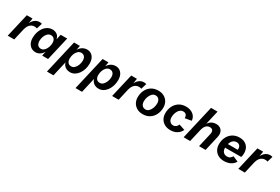

<svg xmlns="http://www.w3.org/2000/svg" viewBox="97 -2015 5131 3521"><g transform="rotate(30 2663.0 -254.0)"><path d="M10 0 126 -500H247L221 -339L213 -352Q236 -424 283.5 -467Q331 -510 395 -510Q411 -510 422.5 -507.5Q434 -505 443 -501L407 -382Q398 -387 385 -389.5Q372 -392 353 -392Q321 -392 291.5 -377Q262 -362 239.5 -329.5Q217 -297 204 -245L148 0Z M600 9Q549 9 509.5 -16Q470 -41 447.5 -87Q425 -133 425 -197Q425 -258 442 -314.5Q459 -371 491.5 -415Q524 -459 569.5 -484.5Q615 -510 669 -510Q724 -510 765.5 -480Q807 -450 818 -389L843 -500H981L865 0H740L759 -95Q735 -47 692.5 -19Q650 9 600 9ZM657 -95Q685 -95 709 -112Q733 -129 750.5 -158Q768 -187 778.5 -222.5Q789 -258 789 -295Q789 -330 777.5 -354.5Q766 -379 745.5 -392.5Q725 -406 697 -406Q655 -406 624.5 -376.5Q594 -347 577.5 -302.5Q561 -258 561 -210Q561 -174 572 -148Q583 -122 604.5 -108.5Q626 -95 657 -95Z M962 210 1126 -500H1250L1222 -344L1211 -345Q1228 -421 1281 -465Q1334 -509 1403 -509Q1451 -509 1488 -485Q1525 -461 1546.5 -416Q1568 -371 1568 -306Q1568 -244 1550.5 -187Q1533 -130 1501 -85.5Q1469 -41 1425.5 -15.5Q1382 10 1329 10Q1287 10 1251 -7.5Q1215 -25 1192.5 -59.5Q1170 -94 1169 -147L1188 -173L1100 210ZM1298 -94Q1338 -94 1367.5 -123.5Q1397 -153 1414.5 -198.5Q1432 -244 1432 -292Q1432 -328 1420.5 -353Q1409 -378 1388 -391Q1367 -404 1337 -404Q1298 -404 1267.5 -375.5Q1237 -347 1220 -301.5Q1203 -256 1203 -204Q1203 -155 1227 -124.5Q1251 -94 1298 -94Z M1567 210 1731 -500H1855L1827 -344L1816 -345Q1833 -421 1886 -465Q1939 -509 2008 -509Q2056 -509 2093 -485Q2130 -461 2151.5 -416Q2173 -371 2173 -306Q2173 -244 2155.5 -187Q2138 -130 2106 -85.5Q2074 -41 2030.5 -15.5Q1987 10 1934 10Q1892 10 1856 -7.5Q1820 -25 1797.5 -59.5Q1775 -94 1774 -147L1793 -173L1705 210ZM1903 -94Q1943 -94 1972.5 -123.5Q2002 -153 2019.5 -198.5Q2037 -244 2037 -292Q2037 -328 2025.5 -353Q2014 -378 1993 -391Q1972 -404 1942 -404Q1903 -404 1872.5 -375.5Q1842 -347 1825 -301.5Q1808 -256 1808 -204Q1808 -155 1832 -124.5Q1856 -94 1903 -94Z M2221 0 2337 -500H2458L2432 -339L2424 -352Q2447 -424 2494.5 -467Q2542 -510 2606 -510Q2622 -510 2633.5 -507.5Q2645 -505 2654 -501L2618 -382Q2609 -387 2596 -389.5Q2583 -392 2564 -392Q2532 -392 2502.5 -377Q2473 -362 2450.5 -329.5Q2428 -297 2415 -245L2359 0Z M2871 10Q2798 10 2745.5 -20.5Q2693 -51 2665.5 -101.5Q2638 -152 2638 -215Q2638 -298 2670.5 -365Q2703 -432 2764 -471Q2825 -510 2909 -510Q2982 -510 3034 -480Q3086 -450 3114 -399.5Q3142 -349 3142 -285Q3142 -203 3109 -136Q3076 -69 3015.5 -29.5Q2955 10 2871 10ZM2873 -91Q2912 -91 2942 -120.5Q2972 -150 2989 -196.5Q3006 -243 3006 -293Q3006 -344 2981 -376.5Q2956 -409 2906 -409Q2867 -409 2837.5 -379.5Q2808 -350 2790.5 -304Q2773 -258 2773 -207Q2773 -173 2784.5 -147Q2796 -121 2818.5 -106Q2841 -91 2873 -91Z M3457 10Q3384 10 3331.5 -19.5Q3279 -49 3251 -100Q3223 -151 3223 -215Q3223 -298 3256 -365Q3289 -432 3350 -471Q3411 -510 3496 -510Q3559 -510 3606.5 -488Q3654 -466 3682 -427Q3710 -388 3713 -336L3579 -313Q3578 -355 3558.5 -381Q3539 -407 3494 -407Q3454 -407 3423 -378Q3392 -349 3375 -303Q3358 -257 3358 -207Q3358 -173 3370.5 -147Q3383 -121 3405.5 -106Q3428 -91 3460 -91Q3490 -91 3516 -111Q3542 -131 3554 -165L3679 -123Q3652 -61 3594 -25.5Q3536 10 3457 10Z M3735 0 3901 -718H4039L3963 -389L3947 -371Q3967 -432 4015.5 -471Q4064 -510 4135 -510Q4185 -510 4221 -486.5Q4257 -463 4271.5 -419Q4286 -375 4272 -315L4200 0H4062L4130 -297Q4142 -346 4123 -374Q4104 -402 4062 -402Q4029 -402 4004 -386Q3979 -370 3962 -340.5Q3945 -311 3935 -269L3873 0Z M4590 9Q4520 9 4468 -19.5Q4416 -48 4387.5 -98.5Q4359 -149 4359 -215Q4359 -298 4392 -364.5Q4425 -431 4486 -470Q4547 -509 4631 -509Q4698 -509 4745.5 -482.5Q4793 -456 4818 -409Q4843 -362 4843 -298Q4843 -276 4840 -255Q4837 -234 4831 -215H4444L4445 -297H4747L4705 -272Q4708 -284 4709.5 -294.5Q4711 -305 4711 -317Q4711 -346 4701 -366.5Q4691 -387 4671.5 -398Q4652 -409 4626 -409Q4588 -409 4561.5 -391Q4535 -373 4519 -343.5Q4503 -314 4496 -278.5Q4489 -243 4489 -209Q4489 -173 4502.5 -146.5Q4516 -120 4540.5 -105.5Q4565 -91 4598 -91Q4638 -91 4662.5 -109.5Q4687 -128 4702 -156L4815 -107Q4787 -53 4727.5 -22Q4668 9 4590 9Z M4893 0 5009 -500H5130L5104 -339L5096 -352Q5119 -424 5166.5 -467Q5214 -510 5278 -510Q5294 -510 5305.5 -507.5Q5317 -505 5326 -501L5290 -382Q5281 -387 5268 -389.5Q5255 -392 5236 -392Q5204 -392 5174.5 -377Q5145 -362 5122.5 -329.5Q5100 -297 5087 -245L5031 0Z"/></g></svg>

Font: Kantumruy Pro SemiBold
Style: Italic
Weight: 600
Italic angle: -13°
Version: Version 1.002